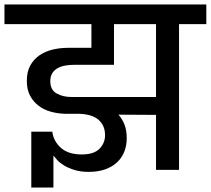

<svg xmlns="http://www.w3.org/2000/svg" viewBox="-44 -760 943 859"><path d="M654 -326V-652H466V-470H287Q269 -470 250 -467Q231 -464 215.5 -456Q200 -448 190.5 -433.5Q181 -419 181 -397Q181 -358 209 -342Q237 -326 276 -326ZM654 -246 486 -247Q503 -228 513 -202.5Q523 -177 523 -142Q523 -110 512.5 -82.5Q502 -55 480.5 -34.5Q459 -14 427 -2.5Q395 9 353 9Q317 9 289.5 0.5Q262 -8 243 -19.5Q224 -31 212.5 -43.5Q201 -56 195 -64V79H96V-171H190Q195 -129 228 -99Q261 -69 322 -69Q376 -69 401 -94.5Q426 -120 426 -155Q426 -200 395 -225.5Q364 -251 301 -251H245Q213 -252 182.5 -260.5Q152 -269 128.5 -287Q105 -305 90.5 -332Q76 -359 76 -398Q76 -439 91.5 -467Q107 -495 132.5 -512.5Q158 -530 191 -538Q224 -546 259 -546H365V-652H-24V-740H879V-652H757V0H654Z"/></svg>

Font: SVN-Poppins Medium
Style: Regular
Weight: 500
Designer: Ninad Kale (Devanagari), Jonny Pinhorn (Latin)
Foundry: Indian Type Foundry
Version: Version 3.002 2017; ttfautohint (v1.8.3)